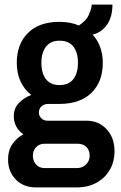

<svg xmlns="http://www.w3.org/2000/svg" viewBox="-20 -633 526 835"><path d="M136 182Q82 182 48.5 147.5Q15 113 15 60Q15 21 34 -6.5Q53 -34 82 -49Q63 -61 51.5 -81.5Q40 -102 40 -128Q40 -162 62 -185Q84 -208 116 -220Q86 -243 69.5 -278.5Q53 -314 53 -360Q53 -441 101.5 -489.5Q150 -538 239 -538Q287 -538 323 -522Q355 -543 366.5 -569Q378 -595 379 -613H469Q469 -560 446 -526.5Q423 -493 383 -482Q404 -460 415.5 -428.5Q427 -397 427 -360Q427 -278 378.5 -230Q330 -182 241 -181H189Q172 -181 160.5 -170.5Q149 -160 149 -144Q149 -129 160 -118.5Q171 -108 186 -108H357Q409 -108 443.5 -71Q478 -34 478 24Q478 71 457 106.5Q436 142 399 162Q362 182 314 182ZM175 98H314Q338 98 354 82.5Q370 67 370 44Q370 20 355.5 6Q341 -8 317 -8H175Q151 -8 137 7Q123 22 123 44Q123 67 137 82.5Q151 98 175 98ZM239 -263Q279 -263 299 -289Q319 -315 319 -360Q319 -405 299 -430.5Q279 -456 239 -456Q200 -456 180 -430Q160 -404 160 -360Q160 -314 180 -288.5Q200 -263 239 -263Z"/></svg>

Font: Archivo Narrow SemiBold
Style: Regular
Weight: 600
Designer: Hector Gatti
Foundry: Omnibus-Type
Version: Version 3.002